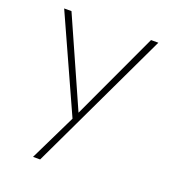

<svg xmlns="http://www.w3.org/2000/svg" viewBox="-123 -552 747 839"><g transform="rotate(20 251.0 -132.0)"><path d="M240 0 32 -460H66L258 -28H235L436 -460H470L252 0ZM126 196 236 -30 252 0 159 196Z"/></g></svg>

Font: Marine Company Thin
Style: Regular
Weight: 100
Designer: Rodrigo Fuenzalida
Foundry: fragTYPE
Version: Version 1.000